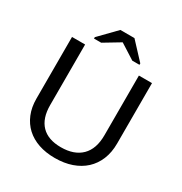

<svg xmlns="http://www.w3.org/2000/svg" viewBox="-200 -1023 1122 1181"><g transform="rotate(30 361.0 -432.0)"><path d="M357 10Q293 10 241.5 -7.5Q190 -25 153.5 -58.5Q117 -92 97 -140.5Q77 -189 77 -250V-688H170V-258Q170 -164 217.5 -115Q265 -66 356 -66Q450 -66 501 -116.5Q552 -167 552 -264V-688H645V-259Q645 -196 624.5 -146Q604 -96 566.5 -61.5Q529 -27 476 -8.5Q423 10 357 10ZM522 -757V-747H471L364 -815H363L250 -747H199V-757L313 -874H413Z"/></g></svg>

Font: Libra Sans
Style: Regular
Weight: 400
Foundry: Context Ltd
Version: Version 1.000; ttfautohint (v1.3)